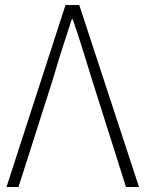

<svg xmlns="http://www.w3.org/2000/svg" viewBox="-20 -748 581 768"><path d="M6 0 242 -728H297L536 0H484L349 -426Q328 -494 311 -549Q294 -604 271 -671H267Q245 -604 227.5 -549Q210 -494 190 -426L54 0Z"/></svg>

Font: Noto Sans KR ExtraLight
Style: Regular
Weight: 250
Designer: Ryoko NISHIZUKA  (kana, bopomofo & ideographs); Paul D. Hunt (Latin, Greek & Cyrillic); Sandoll Communications , Soo-you
Foundry: Adobe
Version: Version 2.004-H2;hotconv 1.0.118;makeotfexe 2.5.65603